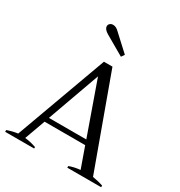

<svg xmlns="http://www.w3.org/2000/svg" viewBox="-213 -1083 1150 1228"><g transform="rotate(30 361.5 -469.0)"><path d="M232 -911C232 -896 243 -881 266 -868C266 -868 408 -786 408 -786C408 -786 424 -809 424 -809C424 -809 308 -916 308 -916C293 -931 279 -938 264 -938C254 -938 246 -935 241 -930C235 -925 232 -918 232 -911ZM716 -12C693 -20 667 -26 638 -31C638 -31 393 -704 393 -704C393 -704 330 -704 330 -704C330 -704 85 -32 85 -32C75 -31 62 -28 47 -25C32 -21 18 -17 7 -13C7 -13 7 0 7 0C7 0 221 0 221 0C221 0 221 -11 221 -11C195 -20 167 -27 138 -30C138 -30 193 -182 193 -182C193 -182 493 -182 493 -182C493 -182 547 -30 547 -30C516 -27 489 -21 466 -12C466 -12 466 0 466 0C466 0 716 0 716 0C716 0 716 -12 716 -12ZM481 -217C481 -217 205 -217 205 -217C205 -217 344 -604 344 -604C344 -604 481 -217 481 -217Z"/></g></svg>

Font: BUSH 25 TRIRONG
Style: Regular
Weight: 400
Designer: Katatrad Team
Foundry: CadsonDemak